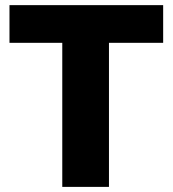

<svg xmlns="http://www.w3.org/2000/svg" viewBox="-20 -731 676 751"><path d="M618.2 -563.5H406.2V0H223.6V-563.5H17.1V-710.9H406.2H618.2Z"/></svg>

Font: Heebo Black
Style: Regular
Weight: 900
Designer: Oded Ezer
Foundry: Meir Sadan
Version: Version 2.001; ttfautohint (v1.5.14-ce02) -l 8 -r 50 -G 200 